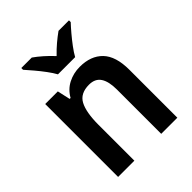

<svg xmlns="http://www.w3.org/2000/svg" viewBox="-214 -889 1011 1011"><g transform="rotate(-45 292.0 -383.0)"><path d="M340 -553Q422 -553 468 -505.5Q514 -458 514 -357V0H394V-330Q394 -390 373.5 -421Q353 -452 308 -452Q243 -452 218.5 -406Q194 -360 194 -266V0H73V-543H167L183 -471H190Q213 -512 253 -532.5Q293 -553 340 -553ZM231 -606Q219 -628 199 -655Q179 -682 157 -708Q135 -734 118 -753V-766H196Q219 -750 244.5 -727.5Q270 -705 294 -679Q320 -706 345 -727Q370 -748 395 -766H473V-753Q456 -735 434 -709Q412 -683 391.5 -655.5Q371 -628 359 -606Z"/></g></svg>

Font: Noto Sans SemiCondensed SemiBold
Style: Regular
Weight: 600
Width: 4
Designer: Monotype Design Team
Foundry: Monotype Imaging Inc.
Version: Version 2.013; ttfautohint (v1.8.4.7-5d5b)